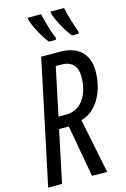

<svg xmlns="http://www.w3.org/2000/svg" viewBox="-139 -1006 702 1069"><g transform="rotate(-15 211.5 -471.5)"><path d="M348 -784H386L388 -795C370 -843 356 -892 344 -943H267L266 -935C279 -890 314 -825 348 -784ZM214 -784H254L257 -795C239 -835 222 -897 212 -943H135L134 -935C146 -891 183 -823 214 -784ZM0 0H80L143 -299H199L253 0H340L276 -315C366 -338 423 -440 423 -559C423 -657 365 -714 259 -714H151ZM202 -367H158L216 -643H247C307 -643 339 -611 339 -549C339 -457 297 -367 202 -367Z"/></g></svg>

Font: Noto Sans ExtraCondensed
Style: Italic
Weight: 400
Width: 2
Italic angle: -12°
Designer: Monotype Design Team
Foundry: Monotype Imaging Inc.
Version: Version 2.013